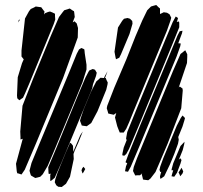

<svg xmlns="http://www.w3.org/2000/svg" viewBox="-20 -732 812 768"><path d="M648 -610 516 -291 497 -244 485 -217 475 -202H465H459L456 -209L449 -227L440 -262L445 -280L435 -273L421 -276L413 -278L411 -286L407 -299L409 -309L437 -381L486 -496L522 -587L549 -650L569 -691L584 -706L594 -709L605 -712L614 -703L620 -698V-689V-676L627 -679L635 -683L648 -681L658 -675L665 -661L662 -650ZM195 -636 98 -400 80 -358 72 -341 57 -331 49 -339 48 -350 51 -423 68 -479 75 -495 73 -497 66 -506V-514V-530L80 -658L96 -687L103 -696L116 -702L123 -706L137 -704L145 -703L153 -692L158 -686L156 -674L160 -679L172 -684L180 -686L190 -682L200 -677V-668L201 -654ZM291 -582 232 -419 123 -156 79 -53 66 -34 54 -38 49 -39 47 -47 44 -77 71 -177 68 -176 62 -174V-182L61 -206L70 -309L112 -416L183 -588L216 -664L232 -685L237 -691L253 -696L259 -698L269 -691L276 -687L277 -681L279 -664L271 -643H272L278 -647L287 -638L292 -620ZM670 -556 545 -253 496 -136 485 -116 477 -109 469 -111 470 -119 475 -142 488 -175 484 -173 485 -182 489 -204 524 -290 642 -575 671 -644 683 -666 692 -660 690 -652 687 -644 690 -645 696 -646 697 -640V-623ZM498 -596 464 -515 457 -501 444 -495 442 -503 438 -525 452 -622 469 -649 476 -657 490 -660 500 -657 509 -648 510 -637ZM55 -652 60 -654 53 -642ZM686 -505 538 -148 503 -65 492 -45 480 -47 481 -52 484 -67 489 -79 482 -83 485 -91 493 -113 540 -229 660 -517 690 -590 699 -607 710 -609 708 -599 693 -559 703 -558 701 -547ZM326 -473V-454L310 -403L285 -342L192 -118L171 -69L151 -35L141 -25L130 -22L121 -20L114 -24L104 -30L102 -35L98 -49L100 -57L106 -80L129 -136L256 -441L287 -517L296 -534L305 -540L317 -535L318 -530L319 -519ZM705 -299 650 -156 621 -88 602 -44 582 -18 573 -11 557 -13 552 -14 551 -19 547 -35 549 -39 540 -31H529L521 -30L517 -38L512 -48L515 -64L528 -99L549 -150L672 -448L702 -516L721 -531L725 -523L729 -515V-504L728 -480L695 -382L699 -386L710 -378L711 -370ZM336 -347 226 -82 199 -21 186 -10 181 -8V-13V-32L183 -37H181L175 -36L174 -42L173 -63L205 -139L296 -361L322 -422L333 -443L337 -450L351 -456L360 -453L367 -441L364 -428L352 -395L349 -379ZM405 -373 370 -287 345 -240 327 -227 313 -229 307 -230 305 -236 300 -249 303 -260 315 -295 344 -365 365 -406 382 -421 394 -420H396L399 -427L410 -447L405 -433L400 -420H403L406 -412L411 -402L410 -394ZM677 -116 660 -75 637 -27 626 -19 621 -17 620 -27 625 -45 621 -44 618 -53 621 -66 633 -99 687 -229 703 -260 710 -270 720 -260 718 -252 710 -226 693 -184 695 -173 692 -157ZM275 -96 260 -25 244 3 227 16 213 15 205 9 199 -3 201 -14 210 -41 244 -124 256 -151 260 -161 265 -158 272 -149 273 -125 301 -191 311 -206 308 -198 293 -161 279 -130 274 -116ZM688 -41 677 -25 666 -27 669 -38 673 -51H672H666L667 -57L673 -79L702 -148L718 -165L717 -156L711 -132L701 -107L695 -93L701 -99L706 -92L702 -78ZM306 -51 309 -59 314 -65 321 -56 314 -43 310 -38ZM701 -27 697 -37 694 -42 702 -54 706 -61 710 -53 713 -46 710 -38Z"/></svg>

Font: Rubik Marker Hatch
Style: Regular
Weight: 400
Designer: Hubert and Fischer, NaN
Foundry: Hubert & Fischer, NaN
Version: Version 2.200